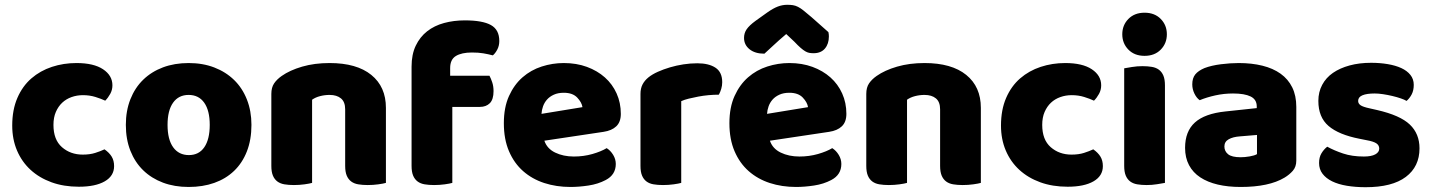

<svg xmlns="http://www.w3.org/2000/svg" viewBox="-20 -764 5972 801"><path d="M326 -367Q301 -367 278.5 -359Q256 -351 239.5 -335.5Q223 -320 213 -297Q203 -274 203 -243Q203 -181 238.5 -150Q274 -119 325 -119Q355 -119 377 -126Q399 -133 416 -141Q436 -127 446 -110.5Q456 -94 456 -71Q456 -30 417 -7.5Q378 15 309 15Q246 15 195 -3.5Q144 -22 107.5 -55.5Q71 -89 51 -136Q31 -183 31 -240Q31 -306 52.5 -355.5Q74 -405 111 -437Q148 -469 196.5 -485Q245 -501 299 -501Q371 -501 410 -475Q449 -449 449 -408Q449 -389 440 -372.5Q431 -356 419 -344Q402 -352 378 -359.5Q354 -367 326 -367Z M1029 -243Q1029 -181 1010 -132.5Q991 -84 956.5 -51Q922 -18 874 -1Q826 16 767 16Q708 16 660 -2Q612 -20 577.5 -53.5Q543 -87 524 -135Q505 -183 505 -243Q505 -302 524 -350Q543 -398 577.5 -431.5Q612 -465 660 -483Q708 -501 767 -501Q826 -501 874 -482.5Q922 -464 956.5 -430.5Q991 -397 1010 -349Q1029 -301 1029 -243ZM679 -243Q679 -182 702.5 -149.5Q726 -117 768 -117Q810 -117 832.5 -150Q855 -183 855 -243Q855 -303 832 -335.5Q809 -368 767 -368Q725 -368 702 -335.5Q679 -303 679 -243Z M1420 -308Q1420 -339 1402.5 -353.5Q1385 -368 1355 -368Q1335 -368 1315.5 -363Q1296 -358 1282 -348V-1Q1272 2 1250.5 5Q1229 8 1206 8Q1184 8 1166.5 5Q1149 2 1137 -7Q1125 -16 1118.5 -31.5Q1112 -47 1112 -72V-372Q1112 -399 1123.5 -416Q1135 -433 1155 -447Q1189 -471 1240.5 -486Q1292 -501 1355 -501Q1468 -501 1529 -451.5Q1590 -402 1590 -314V-1Q1580 2 1558.5 5Q1537 8 1514 8Q1492 8 1474.5 5Q1457 2 1445 -7Q1433 -16 1426.5 -31.5Q1420 -47 1420 -72Z M1697 -486Q1697 -537 1714.5 -573.5Q1732 -610 1762 -633.5Q1792 -657 1832.5 -668Q1873 -679 1919 -679Q1993 -679 2028 -659.5Q2063 -640 2063 -593Q2063 -573 2054.5 -557Q2046 -541 2036 -533Q2017 -538 1996.5 -541.5Q1976 -545 1949 -545Q1906 -545 1882 -530.5Q1858 -516 1858 -480V-448H2022Q2028 -437 2033.5 -420.5Q2039 -404 2039 -384Q2039 -349 2023.5 -333.5Q2008 -318 1982 -318H1867V-1Q1857 2 1835.5 5Q1814 8 1791 8Q1769 8 1751.5 5Q1734 2 1722 -7Q1710 -16 1703.5 -31.5Q1697 -47 1697 -72Z M2360 16Q2301 16 2250.5 -0.5Q2200 -17 2162.5 -50Q2125 -83 2103.5 -133Q2082 -183 2082 -250Q2082 -316 2103.5 -363.5Q2125 -411 2160 -441.5Q2195 -472 2240 -486.5Q2285 -501 2332 -501Q2385 -501 2428.5 -485Q2472 -469 2503.5 -441Q2535 -413 2552.5 -374Q2570 -335 2570 -289Q2570 -255 2551 -237Q2532 -219 2498 -214L2251 -177Q2262 -144 2296 -127.5Q2330 -111 2374 -111Q2415 -111 2451.5 -121.5Q2488 -132 2511 -146Q2527 -136 2538 -118Q2549 -100 2549 -80Q2549 -35 2507 -13Q2475 4 2435 10Q2395 16 2360 16ZM2332 -377Q2308 -377 2290.5 -369Q2273 -361 2262 -348.5Q2251 -336 2245.5 -320.5Q2240 -305 2239 -289L2410 -317Q2407 -337 2388 -357Q2369 -377 2332 -377Z M2822 -1Q2812 2 2790.5 5Q2769 8 2746 8Q2724 8 2706.5 5Q2689 2 2677 -7Q2665 -16 2658.5 -31.5Q2652 -47 2652 -72V-372Q2652 -395 2660.5 -411.5Q2669 -428 2685 -441Q2701 -454 2724.5 -464.5Q2748 -475 2775 -483Q2802 -491 2831 -495.5Q2860 -500 2889 -500Q2937 -500 2965 -481.5Q2993 -463 2993 -421Q2993 -407 2989 -393.5Q2985 -380 2979 -369Q2958 -369 2936 -367Q2914 -365 2893 -361Q2872 -357 2853.5 -352.5Q2835 -348 2822 -342Z M3301 16Q3242 16 3191.5 -0.5Q3141 -17 3103.5 -50Q3066 -83 3044.5 -133Q3023 -183 3023 -250Q3023 -316 3044.5 -363.5Q3066 -411 3101 -441.5Q3136 -472 3181 -486.5Q3226 -501 3273 -501Q3326 -501 3369.5 -485Q3413 -469 3444.5 -441Q3476 -413 3493.5 -374Q3511 -335 3511 -289Q3511 -255 3492 -237Q3473 -219 3439 -214L3192 -177Q3203 -144 3237 -127.5Q3271 -111 3315 -111Q3356 -111 3392.5 -121.5Q3429 -132 3452 -146Q3468 -136 3479 -118Q3490 -100 3490 -80Q3490 -35 3448 -13Q3416 4 3376 10Q3336 16 3301 16ZM3273 -377Q3249 -377 3231.5 -369Q3214 -361 3203 -348.5Q3192 -336 3186.5 -320.5Q3181 -305 3180 -289L3351 -317Q3348 -337 3329 -357Q3310 -377 3273 -377ZM3260 -622Q3226 -593 3207 -575Q3188 -557 3169 -540Q3130 -540 3107 -558.5Q3084 -577 3084 -606Q3084 -626 3095 -642Q3106 -658 3132 -677L3181 -712Q3205 -729 3224.5 -736.5Q3244 -744 3264 -744Q3277 -744 3287.5 -742.5Q3298 -741 3309 -735.5Q3320 -730 3333 -719.5Q3346 -709 3366 -692L3436 -630Q3437 -625 3437.5 -621Q3438 -617 3438 -612Q3438 -581 3421.5 -561.5Q3405 -542 3374 -542Q3364 -542 3356 -543.5Q3348 -545 3339.5 -550Q3331 -555 3320 -564.5Q3309 -574 3294 -590Z M3902 -308Q3902 -339 3884.5 -353.5Q3867 -368 3837 -368Q3817 -368 3797.5 -363Q3778 -358 3764 -348V-1Q3754 2 3732.5 5Q3711 8 3688 8Q3666 8 3648.5 5Q3631 2 3619 -7Q3607 -16 3600.5 -31.5Q3594 -47 3594 -72V-372Q3594 -399 3605.5 -416Q3617 -433 3637 -447Q3671 -471 3722.5 -486Q3774 -501 3837 -501Q3950 -501 4011 -451.5Q4072 -402 4072 -314V-1Q4062 2 4040.5 5Q4019 8 3996 8Q3974 8 3956.5 5Q3939 2 3927 -7Q3915 -16 3908.5 -31.5Q3902 -47 3902 -72Z M4451 -367Q4426 -367 4403.5 -359Q4381 -351 4364.5 -335.5Q4348 -320 4338 -297Q4328 -274 4328 -243Q4328 -181 4363.5 -150Q4399 -119 4450 -119Q4480 -119 4502 -126Q4524 -133 4541 -141Q4561 -127 4571 -110.5Q4581 -94 4581 -71Q4581 -30 4542 -7.5Q4503 15 4434 15Q4371 15 4320 -3.5Q4269 -22 4232.5 -55.5Q4196 -89 4176 -136Q4156 -183 4156 -240Q4156 -306 4177.5 -355.5Q4199 -405 4236 -437Q4273 -469 4321.5 -485Q4370 -501 4424 -501Q4496 -501 4535 -475Q4574 -449 4574 -408Q4574 -389 4565 -372.5Q4556 -356 4544 -344Q4527 -352 4503 -359.5Q4479 -367 4451 -367Z M4662 -621Q4662 -659 4687.5 -685Q4713 -711 4755 -711Q4797 -711 4822.5 -685Q4848 -659 4848 -621Q4848 -583 4822.5 -557Q4797 -531 4755 -531Q4713 -531 4687.5 -557Q4662 -583 4662 -621ZM4840 -1Q4829 1 4807.5 4.5Q4786 8 4764 8Q4742 8 4724.5 5Q4707 2 4695 -7Q4683 -16 4676.5 -31.5Q4670 -47 4670 -72V-479Q4681 -481 4702.5 -484.5Q4724 -488 4746 -488Q4768 -488 4785.5 -485Q4803 -482 4815 -473Q4827 -464 4833.5 -448.5Q4840 -433 4840 -408Z M5156 -108Q5173 -108 5193.5 -111.5Q5214 -115 5224 -121V-201L5152 -195Q5124 -193 5106 -183Q5088 -173 5088 -153Q5088 -133 5103.5 -120.5Q5119 -108 5156 -108ZM5148 -501Q5202 -501 5246.5 -490Q5291 -479 5322.5 -456.5Q5354 -434 5371 -399.5Q5388 -365 5388 -318V-94Q5388 -68 5373.5 -51.5Q5359 -35 5339 -23Q5274 16 5156 16Q5103 16 5060.5 6Q5018 -4 4987.5 -24Q4957 -44 4940.5 -75Q4924 -106 4924 -147Q4924 -216 4965 -253Q5006 -290 5092 -299L5223 -313V-320Q5223 -349 5197.5 -361.5Q5172 -374 5124 -374Q5086 -374 5050 -366Q5014 -358 4985 -346Q4972 -355 4963 -373.5Q4954 -392 4954 -412Q4954 -438 4966.5 -453.5Q4979 -469 5005 -480Q5034 -491 5073.5 -496Q5113 -501 5148 -501Z M5902 -145Q5902 -69 5845 -26Q5788 17 5677 17Q5635 17 5599 11Q5563 5 5537.5 -7.5Q5512 -20 5497.5 -39Q5483 -58 5483 -84Q5483 -108 5493 -124.5Q5503 -141 5517 -152Q5546 -136 5583.5 -123.5Q5621 -111 5670 -111Q5701 -111 5717.5 -120Q5734 -129 5734 -144Q5734 -158 5722 -166Q5710 -174 5682 -179L5652 -185Q5565 -202 5522.5 -238.5Q5480 -275 5480 -343Q5480 -380 5496 -410Q5512 -440 5541 -460Q5570 -480 5610.5 -491Q5651 -502 5700 -502Q5737 -502 5769.5 -496.5Q5802 -491 5826 -480Q5850 -469 5864 -451.5Q5878 -434 5878 -410Q5878 -387 5869.5 -370.5Q5861 -354 5848 -343Q5840 -348 5824 -353.5Q5808 -359 5789 -363.5Q5770 -368 5750.5 -371Q5731 -374 5715 -374Q5682 -374 5664 -366.5Q5646 -359 5646 -343Q5646 -332 5656 -325Q5666 -318 5694 -312L5725 -305Q5821 -283 5861.5 -244.5Q5902 -206 5902 -145Z"/></svg>

Font: Baloo Paaji
Style: Regular
Weight: 400
Designer: Shuchita Grover and Ek Type
Foundry: Ek Type
Version: Version 1.443;PS 1.000;hotconv 16.6.51;makeotf.lib2.5.65220;